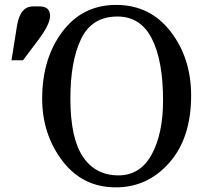

<svg xmlns="http://www.w3.org/2000/svg" viewBox="-20 -766 881 798"><path d="M27.8 -515.6 50.3 -656.7Q63 -739.3 116.7 -739.3H144.5Q167 -739.3 177.5 -729.2Q188 -719.2 188 -700.2Q188 -664.6 139.6 -600.6L75.7 -515.6ZM461.4 12.7Q322.8 12.7 239 -97.9Q155.3 -208.5 155.3 -355.5Q155.3 -522.9 239.3 -634.3Q323.2 -745.6 462.4 -745.6Q603.5 -745.6 689 -635Q774.4 -524.4 774.4 -369.1Q774.4 -192.9 684.1 -90.1Q593.8 12.7 461.4 12.7ZM472.2 -37.1Q563 -37.1 610.4 -123.8Q657.7 -210.4 657.7 -349.1Q657.7 -514.6 610.8 -606Q564 -697.3 468.3 -697.3Q361.8 -697.3 317.1 -604.2Q272.5 -511.2 272.5 -356.4Q272.5 -192.4 324.5 -114.7Q376.5 -37.1 472.2 -37.1Z"/></svg>

Font: Munson
Style: Regular
Weight: 400
Designer: Paul James MIller
Foundry: High-Logic / Made with FontCreator
Version: Version 2.10;May 5, 2019;FontCreator 11.5.0.2430 64-bit